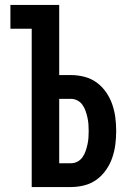

<svg xmlns="http://www.w3.org/2000/svg" viewBox="-20 -755 540 775"><path d="M108 0V-639H22V-735H219V-452H266Q294 -452 321 -445Q348 -438 370 -422Q392 -406 408 -383Q424 -360 433 -334Q442 -308 445.5 -281Q449 -254 449 -226Q449 -199 445.5 -171.5Q442 -144 433 -118Q424 -92 408 -69Q392 -46 370 -30Q348 -14 321 -7Q294 0 266 0ZM219 -96H266Q280 -96 292.5 -102.5Q305 -109 313 -120.5Q321 -132 325.5 -145Q330 -158 333 -171.5Q336 -185 337 -198.5Q338 -212 338 -226Q338 -240 337 -253.5Q336 -267 333 -280.5Q330 -294 325.5 -307Q321 -320 313 -331.5Q305 -343 292.5 -349.5Q280 -356 266 -356H219Z"/></svg>

Font: Iosevka Term
Style: Bold
Weight: 700
Monospace: yes
Designer: Belleve Invis
Foundry: Belleve Invis
Version: Version 30.0.1